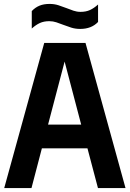

<svg xmlns="http://www.w3.org/2000/svg" viewBox="-20 -959 662 979"><path d="M1.5 0 205.5 -740H416L620 0H479.5L426 -202.5H193.5L140.5 0ZM225 -323.5H394L309.5 -645ZM389 -811.5Q364.5 -811.5 343.2 -818.2Q322 -825 302.5 -832.5Q285 -839.5 267.5 -845.2Q250 -851 231.5 -851Q203.5 -851 183 -841.5Q162.5 -832 142 -813.5V-902.5Q159.5 -921 181.2 -930Q203 -939 233 -939Q257.5 -939 278.8 -932Q300 -925 319.5 -917.5Q337 -910.5 354.5 -904.5Q372 -898.5 390.5 -898.5Q418.5 -898.5 439 -908Q459.5 -917.5 480 -936V-847Q446.5 -811.5 389 -811.5Z"/></svg>

Font: Encode Sans Condensed
Style: Bold
Weight: 700
Width: 3
Designer: Multiple Designers
Foundry: Impallari Type
Version: Version 3.000; ttfautohint (v1.8.3) -l 8 -r 50 -G 200 -x 14 